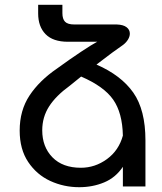

<svg xmlns="http://www.w3.org/2000/svg" viewBox="-20 -777 675 800"><path d="M586 -192V0H492V-82Q462 -37 414 -17Q366 3 310 3Q246 3 189.5 -23Q133 -49 97.5 -102Q62 -155 62 -233Q62 -317 103 -379Q144 -441 217 -491Q272 -531 318 -561.5Q364 -592 385 -603H263Q201 -603 170 -634.5Q139 -666 139 -721V-757H240V-722Q240 -698 251 -686.5Q262 -675 290 -675H467Q494 -674 507.5 -663.5Q521 -653 521 -637Q521 -625 513.5 -612.5Q506 -600 493 -590Q456 -565 382 -508Q485 -463 535.5 -391Q586 -319 586 -192ZM492 -212Q490 -307 451.5 -362Q413 -417 318 -458L271 -420Q213 -378 184.5 -333.5Q156 -289 156 -234Q156 -165 198.5 -121.5Q241 -78 317 -78Q376 -78 425.5 -114Q475 -150 492 -212Z"/></svg>

Font: Montserrat arm2
Style: Regular
Weight: 400
Designer: Julieta Ulanovsky
Foundry: Julieta Ulanovsky
Version: Version 6.000